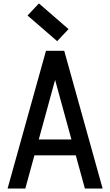

<svg xmlns="http://www.w3.org/2000/svg" viewBox="-20 -1095 640 1115"><path d="M24 0 247 -800H353L576 0H473L300 -631L127 0ZM128 -193 152 -285H448L472 -193ZM312 -856 140 -1005 206 -1075 378 -926Z"/></svg>

Font: Victor Mono
Style: Bold
Weight: 700
Monospace: yes
Designer: Rune Bjørnerås
Version: Version 1.561;gftools[0.9.30]